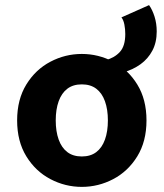

<svg xmlns="http://www.w3.org/2000/svg" viewBox="-20 -719 640 751"><path d="M463 -436 394 -484Q428 -493 449 -516Q470 -539 470 -586Q470 -605 466.5 -623Q463 -641 455 -651L563 -699Q576 -681 584.5 -654Q593 -627 593 -596Q593 -553 576 -521Q559 -489 530 -468Q501 -447 463 -436ZM300 12Q235 12 177 -18.5Q119 -49 83 -107.5Q47 -166 47 -248Q47 -330 83 -388.5Q119 -447 177 -477.5Q235 -508 300 -508Q365 -508 423 -477.5Q481 -447 517 -388.5Q553 -330 553 -248Q553 -166 517 -107.5Q481 -49 423 -18.5Q365 12 300 12ZM300 -107Q334 -107 356.5 -124Q379 -141 390.5 -173Q402 -205 402 -248Q402 -291 390.5 -323Q379 -355 356.5 -372Q334 -389 300 -389Q266 -389 243.5 -372Q221 -355 209.5 -323Q198 -291 198 -248Q198 -205 209.5 -173Q221 -141 243.5 -124Q266 -107 300 -107Z"/></svg>

Font: Source Code Pro ExtraLight
Style: Bold
Weight: 700
Monospace: yes
Version: Version 1.018;hotconv 1.0.116;makeotfexe 2.5.65601